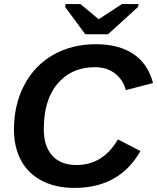

<svg xmlns="http://www.w3.org/2000/svg" viewBox="-20 -916 774 946"><path d="M561 -229 671.9 -171.9Q569.3 9.8 347.2 9.8Q253.9 9.8 186.5 -25.4Q118.7 -60.5 83.7 -125.7Q48.8 -190.9 48.8 -277.8Q48.8 -400.9 100.1 -498Q151.4 -594.7 243.4 -646.5Q335.4 -698.2 452.6 -698.2Q564.9 -698.2 637 -650.1Q709 -602.1 733.9 -506.8L600.1 -472.2Q585.9 -524.4 545.9 -554.7Q505.9 -585 448.2 -585Q344.7 -585 279.8 -521Q195.8 -439.5 195.8 -279.8Q195.8 -195.3 237.5 -149.2Q279.3 -103 356.9 -103Q487.3 -103 561 -229ZM660.2 -881.8 512.2 -747.1H400.4L300.8 -881.8L303.2 -896H376.5L465.3 -821.8H467.3L580.6 -896H663.1Z"/></svg>

Font: Arimo
Style: Bold Italic
Weight: 700
Italic angle: -12°
Designer: Steve Matteson
Foundry: Monotype Imaging Inc.
Version: Version 1.33